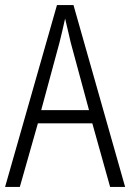

<svg xmlns="http://www.w3.org/2000/svg" viewBox="-20 -735 512 755"><path d="M413 0 343 -250H129L58 0H0L204 -715H269L472 0ZM258 -568Q253 -591 247 -615.5Q241 -640 236 -662Q231 -639 225.5 -615.5Q220 -592 214 -568L142 -302H330Z"/></svg>

Font: Noto Sans Khmer UI Condensed Light
Style: Regular
Weight: 300
Width: 3
Designer: Danh Hong and the Monotype Design Team
Foundry: Monotype Imaging Inc.
Version: Version 2.002; ttfautohint (v1.8.4.7-5d5b)